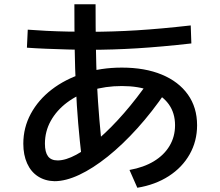

<svg xmlns="http://www.w3.org/2000/svg" viewBox="-20 -830 1040 906"><path d="M591 -28Q658 -40 706 -69Q754 -98 780 -141.5Q806 -185 806 -239Q806 -297 776 -338.5Q746 -380 690 -402Q634 -424 555 -424Q477 -424 411 -403.5Q345 -383 296 -346Q247 -309 219.5 -259.5Q192 -210 192 -152Q192 -112 206.5 -92.5Q221 -73 252 -73Q290 -73 340 -100Q390 -127 447.5 -177Q505 -227 565.5 -296.5Q626 -366 685 -451L762 -396Q698 -302 628 -224.5Q558 -147 488 -91Q418 -35 354 -5Q290 25 237 25Q193 24 159.5 2.5Q126 -19 108 -59Q90 -99 90 -152Q90 -228 125.5 -293.5Q161 -359 224 -407.5Q287 -456 371.5 -483.5Q456 -511 555 -511Q664 -511 743.5 -478Q823 -445 866.5 -384Q910 -323 910 -239Q910 -164 875 -102Q840 -40 776.5 1Q713 42 628 56ZM366 -80Q356 -166 349 -247.5Q342 -329 338 -422Q334 -503 332.5 -597.5Q331 -692 331 -810H431Q431 -700 432.5 -610.5Q434 -521 437 -444Q442 -348 449 -265Q456 -182 466 -96ZM402 -595Q353 -595 300 -596.5Q247 -598 197 -600Q147 -602 107 -605L111 -690Q150 -687 199 -684.5Q248 -682 301 -681Q354 -680 403 -680Q513 -680 626 -687Q739 -694 880 -710L883 -625Q741 -609 627 -602Q513 -595 402 -595Z"/></svg>

Font: M PLUS 2 Medium
Style: Regular
Weight: 500
Designer: Coji Morishita
Foundry: UNDERFOREST DESIGN
Version: Version 1.001